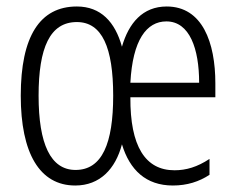

<svg xmlns="http://www.w3.org/2000/svg" viewBox="-20 -562 729 592"><path d="M494 -542C420 -542 377 -491 356 -418C335 -494 291 -542 217 -542C103 -542 44 -450 44 -267C44 -90 102 10 212 10C288 10 336 -41 356 -117C380 -38 430 10 513 10C557 10 594 -2 626 -23V-72C588 -47 554 -37 518 -37C428 -37 381 -111 382 -262H644V-305C644 -431 604 -542 494 -542ZM493 -496C565 -496 594 -411 594 -307H382C389 -439 432 -496 493 -496ZM217 -494C295 -494 329 -415 329 -267C329 -120 295 -38 213 -38C136 -38 99 -118 99 -267C99 -415 134 -494 217 -494Z"/></svg>

Font: Noto Sans Lao ExtraCondensed Light
Style: Regular
Weight: 300
Width: 2
Designer: Monotype Design Team
Foundry: Monotype Imaging Inc.
Version: Version 2.003